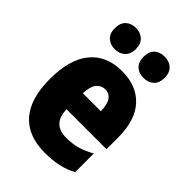

<svg xmlns="http://www.w3.org/2000/svg" viewBox="-226 -866 976 976"><g transform="rotate(45 261.5 -378.5)"><path d="M267 -562Q372 -562 431.5 -497.5Q491 -433 491 -310V-225H204Q206 -121 306 -121Q349 -121 384.5 -131Q420 -141 461 -164V-30Q390 10 283 10Q161 10 98 -61.5Q35 -133 35 -274Q35 -416 95.5 -489Q156 -562 267 -562ZM272 -436Q244 -436 225.5 -414Q207 -392 205 -341H334Q334 -389 317.5 -412.5Q301 -436 272 -436ZM86 -690Q86 -728 107 -747.5Q128 -767 161 -767Q195 -767 216 -747Q237 -727 237 -690Q237 -654 216 -634Q195 -614 161 -614Q128 -614 107 -633.5Q86 -653 86 -690ZM292 -690Q292 -728 312.5 -747.5Q333 -767 367 -767Q402 -767 423 -747Q444 -727 444 -690Q444 -654 423 -634Q402 -614 367 -614Q333 -614 312.5 -634Q292 -654 292 -690Z"/></g></svg>

Font: Noto Sans Kannada Condensed Black
Style: Regular
Weight: 900
Width: 3
Designer: Jelle Bosma - Monotype Design Team
Foundry: Monotype Imaging Inc.
Version: Version 2.005; ttfautohint (v1.8.4.7-5d5b)